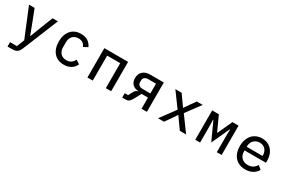

<svg xmlns="http://www.w3.org/2000/svg" viewBox="91 -1627 4298 2925"><g transform="rotate(30 2240.0 -164.0)"><path d="M480 -516H574L320 107Q300 156 270 178Q240 200 182 200H101V123H221L274 -9L66 -516H164L248 -300L319 -113H324L395 -300Z M739 -258Q739 -382 803 -455Q867 -528 978 -528Q1052 -528 1100.5 -496Q1149 -464 1173 -408L1099 -368Q1085 -406 1054.5 -427.5Q1024 -449 978 -449Q913 -449 876 -408.5Q839 -368 839 -302V-214Q839 -148 876 -107.5Q913 -67 980 -67Q1072 -67 1113 -153L1181 -109Q1156 -53 1105 -20.5Q1054 12 979 12Q867 12 803 -61Q739 -134 739 -258Z M1391 -516H1809V0H1715V-439H1485V0H1391Z M2003 -77H2062L2103 -154Q2126 -197 2166 -203V-207Q2101 -211 2062 -249Q2023 -287 2023 -355Q2023 -429 2069 -472.5Q2115 -516 2193 -516H2437V0H2343V-196H2230L2161 -68Q2141 -32 2119 -16Q2097 0 2063 0H2003ZM2209 -269H2343V-441H2209Q2167 -441 2144 -422.5Q2121 -404 2121 -369V-340Q2121 -305 2144 -287Q2167 -269 2209 -269Z M2633 0 2826 -262 2640 -516H2751L2824 -412L2882 -330H2887L2943 -412L3016 -516H3121L2934 -264L3127 0H3017L2934 -116L2878 -196H2873L2819 -116L2738 0Z M3288 -516H3406L3521 -262H3528L3644 -516H3752V0H3667V-308L3670 -400H3664L3520 -85L3376 -400H3370L3373 -308V0H3288Z M3924 -257Q3924 -339 3954 -400.5Q3984 -462 4038 -495Q4092 -528 4163 -528Q4233 -528 4286 -495.5Q4339 -463 4367.5 -405.5Q4396 -348 4396 -274V-235H4020V-214Q4020 -149 4061 -107.5Q4102 -66 4171 -66Q4221 -66 4258.5 -88.5Q4296 -111 4317 -151L4380 -101Q4354 -50 4299.5 -19Q4245 12 4170 12Q4094 12 4038.5 -21Q3983 -54 3953.5 -114.5Q3924 -175 3924 -257ZM4299 -299V-310Q4299 -374 4261.5 -414Q4224 -454 4164 -454Q4101 -454 4060.5 -412.5Q4020 -371 4020 -307V-299Z"/></g></svg>

Font: Writer
Style: Regular
Weight: 400
Monospace: yes
Designer: Mike Abbink, Paul van der Laan, Pieter van Rosmalen
Foundry: Bold Monday
Version: Version 2.001 2020